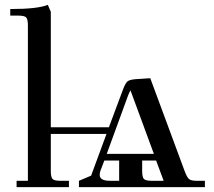

<svg xmlns="http://www.w3.org/2000/svg" viewBox="-20 -766 878 786"><path d="M22 -702.1V-729Q133.8 -729 175.8 -746.1L188 -717.8V-245.1H425.8L482.9 -397.9Q492.7 -424.3 501.2 -432.1Q509.8 -439.9 535.2 -441.9L595.2 -445.8L735.8 -65.9Q745.1 -41 753.4 -33.4Q761.7 -25.9 785.2 -25.9H818.8V0H303.2V-25.9L353 -46.9L416 -217.8H188V-65.9Q188 -41 195.1 -33.4Q202.1 -25.9 227.1 -25.9H262.2V0H47.9V-25.9H94.2V-662.1Q94.2 -687 87.2 -694.6Q80.1 -702.1 55.2 -702.1ZM388.2 -49.8Q388.2 -25.9 430.2 -25.9H467.8V-108.9H407.2L391.1 -66.9Q388.2 -58.1 388.2 -49.8ZM417 -136.2H609.9L514.2 -396Q509.8 -389.2 503.9 -374ZM562 -65.9Q562 -41 569.1 -33.4Q576.2 -25.9 601.1 -25.9H649.9L619.1 -108.9H562Z"/></svg>

Font: Dihjauti S
Style: Bold
Weight: 700
Designer: T. Christopher White
Version: Version 3.0.0